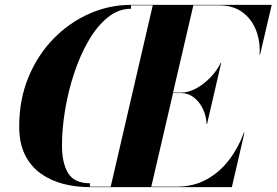

<svg xmlns="http://www.w3.org/2000/svg" viewBox="-20 -770 1138 790"><path d="M726 -387H692L602.5 -2H707Q775.5 -2 829.2 -31.2Q883 -60.5 921.8 -111Q960.5 -161.5 984 -225H986L934 0H350Q292.5 0 240.2 -13.5Q188 -27 147 -56.5Q106 -86 82.5 -133.5Q59 -181 59 -249Q59 -360.5 97 -452.2Q135 -544 200.2 -610.8Q265.5 -677.5 347.8 -713.8Q430 -750 519 -750H1098L1050 -545H1048Q1051.5 -598.5 1033.8 -644.8Q1016 -691 977.8 -719.5Q939.5 -748 881 -748H775.5L692 -389H726Q754.5 -389 785.8 -405.5Q817 -422 844.2 -449.8Q871.5 -477.5 888 -511H890L832 -260H830Q828.5 -293.5 814.5 -322.5Q800.5 -351.5 777.5 -369.2Q754.5 -387 726 -387ZM235 -171.5Q235 -99.5 260.2 -57.8Q285.5 -16 350 -16V-2H435.5L608.5 -748H519V-734Q467.5 -734 423.5 -698.5Q379.5 -663 344.8 -603.2Q310 -543.5 285.5 -469.8Q261 -396 248 -318.5Q235 -241 235 -171.5Z"/></svg>

Font: Bodoni* 96
Style: Bold Italic
Weight: 700
Italic angle: -13°
Version: Version 2.2